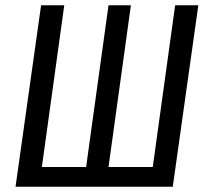

<svg xmlns="http://www.w3.org/2000/svg" viewBox="-20 -709 789 729"><path d="M636 0H39L136 -689H224L139 -75H307L392 -689H477L392 -75H560L645 -689H733Z"/></svg>

Font: Fira Sans Compressed
Style: Italic
Weight: 400
Width: 1
Italic angle: -8°
Designer: bBox Type GmbH & Carrois Corporate GbR & Edenspiekermann AG
Foundry: bBox Type GmbH & Carrois Corporate GbR & Edenspiekermann AG
Version: Version 4.301